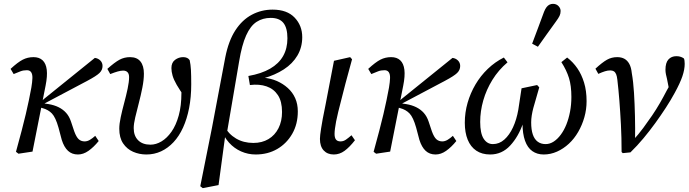

<svg xmlns="http://www.w3.org/2000/svg" viewBox="-20 -790 3579 998"><path d="M63 -1Q80 -63 92.5 -110.5Q105 -158 114 -196.5Q123 -235 130 -268.5Q137 -302 143 -335Q148 -365 148.5 -384.5Q149 -404 142 -414.5Q135 -425 120 -425Q101 -425 87 -419.5Q73 -414 51 -405L35 -432Q73 -467 98.5 -480Q124 -493 154 -493Q184 -493 201.5 -476.5Q219 -460 223 -427.5Q227 -395 217 -345L149 -2L76 9ZM385 13Q354 13 333.5 -6Q313 -25 301 -63L284 -127Q269 -180 250 -200Q231 -220 201 -228L175 -235V-253H184L209 -276L473 -489Q490 -487 501.5 -475.5Q513 -464 513 -447Q513 -426 497 -410.5Q481 -395 434 -370L196 -244L198 -254L232 -249Q262 -244 285 -232.5Q308 -221 324 -203Q340 -185 349 -158L366 -107Q377 -77 389.5 -66Q402 -55 420 -55Q434 -55 448 -63.5Q462 -72 475 -84L493 -57Q467 -25 440 -6Q413 13 385 13Z M741 13Q704 13 672 -1Q640 -15 620 -44.5Q600 -74 600 -121Q600 -146 607.5 -181Q615 -216 625.5 -255Q636 -294 643.5 -329.5Q651 -365 651 -389Q651 -406 643 -414.5Q635 -423 620 -423Q608 -423 592 -418.5Q576 -414 553 -405L538 -432Q576 -466 601 -479.5Q626 -493 656 -493Q692 -493 710 -470.5Q728 -448 728 -407Q728 -375 720 -334.5Q712 -294 701.5 -254Q691 -214 683 -180Q675 -146 675 -124Q675 -84 698 -61Q721 -38 762 -38Q791 -38 819.5 -55Q848 -72 871.5 -105.5Q895 -139 909 -189.5Q923 -240 923 -307Q923 -328 922 -346Q921 -364 919 -386L946 -357L942 -283Q914 -322 898.5 -349Q883 -376 877 -397Q871 -418 871 -436Q871 -465 890 -479Q909 -493 932 -493Q944 -493 952.5 -489Q961 -485 966 -477Q971 -454 972.5 -426.5Q974 -399 974 -352Q974 -285 963 -228.5Q952 -172 931.5 -127Q911 -82 882 -51Q853 -20 817.5 -3.5Q782 13 741 13Z M1034 188 1021 178 1082 -127 1151 -492Q1168 -578 1203.5 -632.5Q1239 -687 1289 -713.5Q1339 -740 1397 -740Q1472 -740 1511.5 -698.5Q1551 -657 1551 -597Q1551 -544 1526 -501.5Q1501 -459 1455.5 -429.5Q1410 -400 1350 -383L1349 -386Q1387 -383 1419 -369Q1451 -355 1476 -332.5Q1501 -310 1514.5 -279.5Q1528 -249 1528 -211Q1528 -145 1499 -94.5Q1470 -44 1421 -15.5Q1372 13 1309 13Q1269 13 1233 -3Q1197 -19 1170.5 -48.5Q1144 -78 1130 -118L1144 -136Q1168 -93 1207 -70Q1246 -47 1297 -47Q1342 -47 1375.5 -67Q1409 -87 1427.5 -123.5Q1446 -160 1446 -208Q1446 -263 1424.5 -295.5Q1403 -328 1365.5 -341Q1328 -354 1279 -348L1271 -395Q1339 -407 1384 -433Q1429 -459 1451.5 -498.5Q1474 -538 1474 -591Q1474 -645 1453 -671Q1432 -697 1387 -697Q1346 -697 1314 -676.5Q1282 -656 1259.5 -606Q1237 -556 1223 -471L1159 -96L1151 -87L1116 172Z M1715 13Q1682 13 1662.5 -8Q1643 -29 1643 -68Q1643 -77 1644.5 -89.5Q1646 -102 1649 -122Q1652 -142 1657.5 -172Q1663 -202 1672 -245L1716 -474L1800 -493L1810 -482L1776 -357Q1764 -310 1754.5 -273Q1745 -236 1738 -208Q1731 -180 1727 -158.5Q1723 -137 1721 -121Q1719 -105 1719 -94Q1719 -74 1726.5 -64.5Q1734 -55 1750 -55Q1765 -55 1778 -64Q1791 -73 1807 -87L1825 -61Q1797 -25 1771 -6Q1745 13 1715 13Z M1922 -1Q1939 -63 1951.5 -110.5Q1964 -158 1973 -196.5Q1982 -235 1989 -268.5Q1996 -302 2002 -335Q2007 -365 2007.5 -384.5Q2008 -404 2001 -414.5Q1994 -425 1979 -425Q1960 -425 1946 -419.5Q1932 -414 1910 -405L1894 -432Q1932 -467 1957.5 -480Q1983 -493 2013 -493Q2043 -493 2060.5 -476.5Q2078 -460 2082 -427.5Q2086 -395 2076 -345L2008 -2L1935 9ZM2244 13Q2213 13 2192.5 -6Q2172 -25 2160 -63L2143 -127Q2128 -180 2109 -200Q2090 -220 2060 -228L2034 -235V-253H2043L2068 -276L2332 -489Q2349 -487 2360.5 -475.5Q2372 -464 2372 -447Q2372 -426 2356 -410.5Q2340 -395 2293 -370L2055 -244L2057 -254L2091 -249Q2121 -244 2144 -232.5Q2167 -221 2183 -203Q2199 -185 2208 -158L2225 -107Q2236 -77 2248.5 -66Q2261 -55 2279 -55Q2293 -55 2307 -63.5Q2321 -72 2334 -84L2352 -57Q2326 -25 2299 -6Q2272 13 2244 13Z M2528 13Q2485 13 2455.5 -7Q2426 -27 2411 -64Q2396 -101 2396 -152Q2396 -205 2410.5 -255.5Q2425 -306 2451.5 -351Q2478 -396 2515.5 -432Q2553 -468 2599 -491L2618 -466Q2571 -426 2539.5 -375Q2508 -324 2492 -268Q2476 -212 2476 -156Q2476 -97 2494 -69Q2512 -41 2542 -41Q2575 -41 2601.5 -64.5Q2628 -88 2646.5 -128Q2665 -168 2674 -219L2691 -331L2772 -348L2783 -336L2752 -228Q2747 -209 2744 -190Q2741 -171 2741 -154Q2741 -116 2749.5 -91Q2758 -66 2775 -53.5Q2792 -41 2816 -41Q2838 -41 2858 -54Q2878 -67 2895 -90Q2912 -113 2924 -143Q2936 -173 2943 -209.5Q2950 -246 2950 -286Q2950 -344 2937.5 -384.5Q2925 -425 2898 -467L2928 -491Q2959 -467 2981 -435Q3003 -403 3016 -360.5Q3029 -318 3029 -264Q3029 -221 3017.5 -180.5Q3006 -140 2985.5 -104.5Q2965 -69 2937 -43Q2909 -17 2875.5 -2Q2842 13 2806 13Q2772 13 2747 -4.5Q2722 -22 2709 -58.5Q2696 -95 2696 -149L2699 -150Q2675 -80 2632 -33.5Q2589 13 2528 13ZM2746 -563Q2761 -604 2777 -645.5Q2793 -687 2808 -729Q2814 -744 2821 -753Q2828 -762 2836.5 -766Q2845 -770 2854 -770Q2872 -770 2883 -758.5Q2894 -747 2894 -733Q2894 -719 2888.5 -707.5Q2883 -696 2869 -677Q2846 -645 2822.5 -612.5Q2799 -580 2776 -547Z M3211 0Q3211 -76 3207.5 -142.5Q3204 -209 3199.5 -266.5Q3195 -324 3189 -375Q3187 -394 3182.5 -404.5Q3178 -415 3170.5 -419.5Q3163 -424 3152 -424Q3139 -424 3124.5 -419.5Q3110 -415 3090 -406L3075 -433Q3111 -466 3135 -479.5Q3159 -493 3188 -493Q3210 -493 3225.5 -484.5Q3241 -476 3251 -458Q3261 -440 3264 -410Q3272 -365 3275.5 -307.5Q3279 -250 3280.5 -186.5Q3282 -123 3281 -59L3271 -61Q3300 -93 3324 -125.5Q3348 -158 3369.5 -189.5Q3391 -221 3410 -254Q3429 -287 3446 -320Q3455 -335 3460 -347Q3465 -359 3469 -372L3459 -319L3447 -380Q3444 -391 3441.5 -403.5Q3439 -416 3439 -427Q3439 -464 3454.5 -481Q3470 -498 3496 -498Q3510 -498 3520 -494Q3530 -490 3535 -486Q3537 -482 3538 -474.5Q3539 -467 3539 -458Q3539 -429 3527 -393.5Q3515 -358 3487 -307Q3467 -270 3441 -230Q3415 -190 3386 -150Q3357 -110 3324.5 -71Q3292 -32 3257 2L3217 6Z"/></svg>

Font: Source Serif 4 18pt
Style: Italic
Weight: 400
Italic angle: -12°
Designer: Frank Grießhammer
Foundry: Adobe Systems Incorporated
Version: Version 4.004;hotconv 1.0.116;makeotfexe 2.5.65601